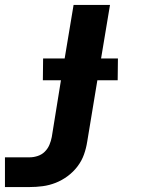

<svg xmlns="http://www.w3.org/2000/svg" viewBox="-25 -540 645 775"><path d="M-5 215V95H95Q111 95 127.5 89.5Q144 84 156 72Q168 60 174.5 44.5Q181 29 184 13L221 -216H148L149 -304H236L272 -520H419L383 -304H451L450 -216H368L327 32Q323 58 314 83.5Q305 109 288 131.5Q271 154 248 171Q225 188 199.5 198Q174 208 147.5 211.5Q121 215 95 215Z"/></svg>

Font: Iosevka Heavy Extended
Style: Italic
Weight: 900
Width: 7
Italic angle: -9°
Monospace: yes
Designer: Belleve Invis
Foundry: Belleve Invis
Version: Version 32.5.0; ttfautohint (v1.8.4)